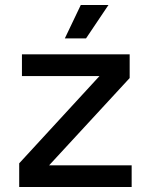

<svg xmlns="http://www.w3.org/2000/svg" viewBox="-20 -750 604 770"><path d="M57 0V-95L379 -445H68V-532H500V-437L177 -87H508V0ZM240 -596 304 -730H415L325 -596Z"/></svg>

Font: Geist Med
Style: Regular
Weight: 400
Designer: Basement.studio, Andrés Briganti, Mateo Zaragoza
Foundry: Basement.studio, Vercel, Andrés Briganti, Guido Ferreyra, Mateo Zaragoza
Version: Version 1.401